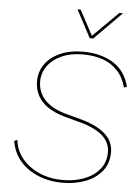

<svg xmlns="http://www.w3.org/2000/svg" viewBox="-59 -931 715 985"><g transform="rotate(5 298.0 -438.5)"><path d="M301 8Q230 8 172.5 -16.5Q115 -41 79.5 -84Q44 -127 35 -185L51 -190Q57 -136 91.5 -94.5Q126 -53 180.5 -29.5Q235 -6 301 -6Q358 -6 407.5 -24Q457 -42 488 -78.5Q519 -115 519 -168Q519 -220 477.5 -255Q436 -290 359 -310L281 -331Q231 -345 196 -368.5Q161 -392 143 -425Q125 -458 125 -499Q125 -548 151.5 -586.5Q178 -625 228.5 -648Q279 -671 349 -671Q439 -671 503 -631.5Q567 -592 587 -511L572 -506Q558 -558 527 -591.5Q496 -625 451 -641Q406 -657 348 -657Q285 -657 238.5 -636Q192 -615 166.5 -579.5Q141 -544 141 -500Q141 -445 177.5 -405.5Q214 -366 286 -346L360 -326Q445 -304 490 -265Q535 -226 535 -170Q535 -111 502.5 -71.5Q470 -32 417 -12Q364 8 301 8ZM375 -743 300 -885H316L385 -756L515 -885H534L393 -743Z"/></g></svg>

Font: Work Sans Thin
Style: Italic
Weight: 250
Italic angle: -13°
Designer: Wei Huang
Foundry: Wei Huang
Version: Version 2.012